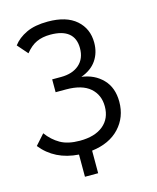

<svg xmlns="http://www.w3.org/2000/svg" viewBox="-123 -795 828 1011"><g transform="rotate(-15 290.5 -290.0)"><path d="M285 7V130H213V9Q83 0 10 -92L60 -148Q90 -107 131 -83.5Q172 -60 237 -60Q319 -60 364.5 -97.5Q410 -135 410 -201Q410 -264 366.5 -302Q323 -340 236 -340H179V-410H227Q290 -410 326.5 -442Q363 -474 363 -531Q363 -585 329.5 -612.5Q296 -640 230 -640Q187 -640 155 -625.5Q123 -611 94 -575L45 -631Q71 -666 117.5 -688Q164 -710 235 -710Q336 -710 389.5 -663Q443 -616 443 -540Q443 -485 415 -444Q387 -403 331 -383Q401 -374 445.5 -328Q490 -282 490 -205Q490 -121 436 -63Q382 -5 285 7Z"/></g></svg>

Font: Tilda Sans
Style: Regular
Weight: 400
Designer: ParaType Ltd
Foundry: ParaType Ltd
Version: Version 1.002W